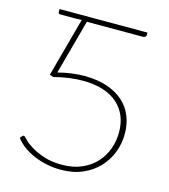

<svg xmlns="http://www.w3.org/2000/svg" viewBox="-107 -788 778 883"><g transform="rotate(15 282.0 -347.0)"><path d="M486 -692Q486 -686.5 482 -682.8Q478 -679 470.5 -679H204L133 -418.5Q168 -427.5 199.2 -431.5Q230.5 -435.5 259 -435.5Q319.5 -435.5 365.8 -420Q412 -404.5 443.2 -376.8Q474.5 -349 490.2 -310.8Q506 -272.5 506 -226.5Q506 -180 489.8 -137.5Q473.5 -95 442.5 -62.2Q411.5 -29.5 366.5 -10Q321.5 9.5 264 9.5Q224 9.5 189.2 1.2Q154.5 -7 126.2 -20.2Q98 -33.5 77 -50.2Q56 -67 44 -84L53.5 -94.5Q56 -97.5 59.5 -97.5Q61.5 -97.5 62.8 -96.5Q64 -95.5 66 -94Q67.5 -93 80 -80.2Q92.5 -67.5 116.8 -52.8Q141 -38 177.2 -26Q213.5 -14 262.5 -14Q316 -14 356.5 -31.8Q397 -49.5 424 -79Q451 -108.5 464.8 -146.8Q478.5 -185 478.5 -226.5Q478.5 -267.5 464.8 -301.5Q451 -335.5 423.5 -360.2Q396 -385 354.5 -398.8Q313 -412.5 257 -412.5Q227 -412.5 192.5 -408Q158 -403.5 120 -393.5L102.5 -399.5L179 -681Q165.5 -680 151.8 -680Q138 -680 124.5 -680H77.5Q67.5 -680 67.5 -688.5V-703H486Z"/></g></svg>

Font: Lato ExtraLight
Style: Regular
Weight: 275
Designer: Lukasz Dziedzic with Adam Twardoch and Botio Nikoltchev
Foundry: tyPoland Lukasz Dziedzic
Version: Version 2.015; 2015-08-06; http://www.latofonts.com/